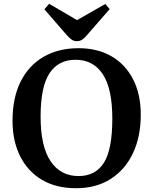

<svg xmlns="http://www.w3.org/2000/svg" viewBox="-20 -978 808 1012"><path d="M381 14Q275 14 200.5 -30.5Q126 -75 86 -155Q46 -235 46 -342Q46 -462 88.5 -547.5Q131 -633 209.5 -678.5Q288 -724 394 -724Q493 -724 566.5 -682Q640 -640 681 -561Q722 -482 722 -373Q722 -259 681.5 -172Q641 -85 564.5 -35.5Q488 14 381 14ZM394 -50Q483 -50 527.5 -120Q572 -190 572 -353Q572 -510 522 -586.5Q472 -663 378 -663Q288 -663 241 -592Q194 -521 194 -363Q194 -207 246.5 -128.5Q299 -50 394 -50ZM385 -761Q371 -761 359.5 -768Q348 -775 332 -793L214 -929L239 -958L386 -872L535 -957L558 -930L435 -789Q423 -775 411.5 -768Q400 -761 385 -761Z"/></svg>

Font: Literata 36pt SemiBold
Style: Regular
Weight: 600
Designer: Latin by Veronika Burian and Jose Scaglione. Greek by Irene Vlachou. Cyrillic by Vera Evstafieva.
Foundry: TypeTogether
Version: Version 3.002